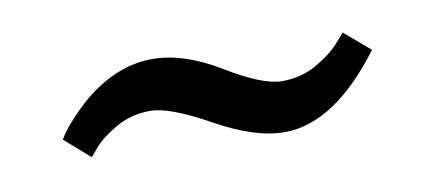

<svg xmlns="http://www.w3.org/2000/svg" viewBox="-31 -421 689 303"><g transform="rotate(-10 313.0 -270.0)"><path d="M565 -299Q487 -195 407 -195Q360 -195 297 -230Q234 -265 203.5 -265Q173 -265 148.5 -251Q124 -237 112 -223L100 -209L60 -244Q65 -255 84.5 -276Q104 -297 122 -310Q170 -345 220.5 -345Q271 -345 328.5 -310Q386 -275 417 -275Q448 -275 473 -289.5Q498 -304 511 -319L524 -334Z"/></g></svg>

Font: Bitter
Style: Italic
Weight: 400
Italic angle: -9°
Designer: Sol Matas
Foundry: Sol Matas
Version: Version 1.001